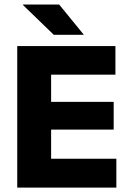

<svg xmlns="http://www.w3.org/2000/svg" viewBox="-20 -847 586 867"><path d="M210.8 0H57.8V-639H210.8ZM505.4 0H103.3V-130.3H505.4ZM493.3 -261.7H147.5V-386.9H493.3ZM501.2 -509.9H103.1V-639H501.2ZM357.5 -691.3 247.2 -826.5H83.1V-825L222.7 -690H357.5Z"/></svg>

Font: Anek Kannada Medium
Style: Regular
Weight: 500
Designer: Vaishnavi Murthy, Maithili Shingre (Kannada) & Yesha Goshar (Latin)
Foundry: Ek Type
Version: Version 1.003